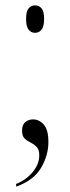

<svg xmlns="http://www.w3.org/2000/svg" viewBox="-20 -540 261 714"><path d="M110 -418Q96 -418 86.5 -429.5Q77 -441 77 -470Q77 -498 86.5 -509Q96 -520 110 -520Q125 -520 134.5 -509Q144 -498 144 -470Q144 -441 134.5 -429.5Q125 -418 110 -418ZM40 144Q76 130 101 100.5Q126 71 126 37Q126 16 116 6Q106 -4 93.5 -10Q81 -16 71.5 -25Q62 -34 62 -54Q62 -76 74 -86Q86 -96 103 -96Q126 -96 143 -76.5Q160 -57 160 -12Q160 38 132.5 84.5Q105 131 40 154Z"/></svg>

Font: Noto Serif Display Condensed Light
Style: Regular
Weight: 300
Width: 3
Designer: Monotype Design Team
Foundry: Monotype Imaging Inc.
Version: Version 2.009